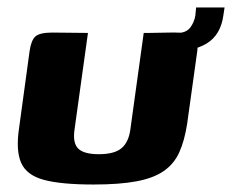

<svg xmlns="http://www.w3.org/2000/svg" viewBox="-20 -487 620 513"><path d="M215 -399 179 -140Q174 -104 189.5 -89.5Q205 -75 244 -75Q285 -75 304 -90.5Q323 -106 328 -139L364 -399Q365 -399 377 -399Q389 -399 405 -399.5Q421 -400 434 -400Q447 -400 450 -400Q474 -400 487.5 -397.5Q501 -395 505.5 -385Q510 -375 507 -350L480 -156Q473 -111 459 -80Q445 -49 417.5 -30Q390 -11 344.5 -2.5Q299 6 230 6Q143 6 97 -6.5Q51 -19 36.5 -52Q22 -85 31 -145L59 -350Q63 -379 74.5 -389.5Q86 -400 120 -400Q144 -400 167.5 -399.5Q191 -399 215 -399ZM428 -349 433 -399H454Q477 -399 488 -413Q499 -427 502 -446L504 -467H580L577 -447Q570 -394 532.5 -371Q495 -348 428 -349Z"/></svg>

Font: Genos
Style: Bold Italic
Weight: 700
Italic angle: -8°
Version: Version 1.010